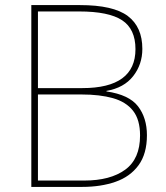

<svg xmlns="http://www.w3.org/2000/svg" viewBox="-20 -734 653 754"><path d="M294 -714Q425 -714 482 -671Q539 -628 539 -542Q539 -481 503 -435Q467 -389 398 -377V-375Q487 -362 522 -316.5Q557 -271 557 -203Q557 -130 524 -85Q491 -40 433.5 -20Q376 0 303 0H103V-714ZM303 -388Q512 -388 512 -541Q512 -620 459.5 -654.5Q407 -689 291 -689H129V-388ZM129 -363V-25H311Q413 -25 471.5 -67.5Q530 -110 530 -202Q530 -264 502.5 -299Q475 -334 423.5 -348.5Q372 -363 300 -363Z"/></svg>

Font: Noto Sans Kannada Thin
Style: Regular
Weight: 100
Designer: Jelle Bosma - Monotype Design Team
Foundry: Monotype Imaging Inc.
Version: Version 2.005; ttfautohint (v1.8.4.7-5d5b)